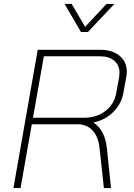

<svg xmlns="http://www.w3.org/2000/svg" viewBox="-20 -952 676 972"><path d="M171 -700H486Q549 -700 585.5 -669.5Q622 -639 622 -588Q622 -575 619 -561L604 -479Q594 -426 554 -385.5Q514 -345 454 -332L453 -331Q480 -316 498 -282.5Q516 -249 521 -202L542 0H506L484 -202Q478 -259 449 -291Q420 -323 372 -323H141L84 0H48ZM406 -356Q469 -356 513.5 -390Q558 -424 568 -479L583 -561Q585 -577 585 -583Q585 -622 558.5 -644.5Q532 -667 486 -667H202L147 -356ZM307 -932H343L411 -816L519 -932H559L425 -790H390Z"/></svg>

Font: Bai Jamjuree ExtraLight
Style: Italic
Weight: 275
Italic angle: -10°
Version: Version 1.000; ttfautohint (v1.6)